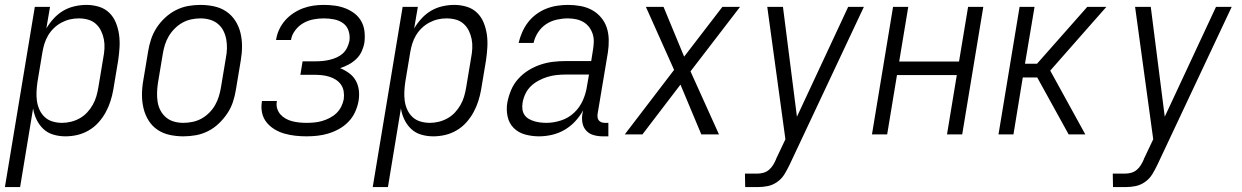

<svg xmlns="http://www.w3.org/2000/svg" viewBox="-46 -548 5066 783"><path d="M-26 215 96 -520H158L143 -432Q156 -454 173.5 -473Q191 -492 212.5 -504.5Q234 -517 258.5 -522.5Q283 -528 306 -528Q333 -528 357.5 -520.5Q382 -513 399.5 -496Q417 -479 426.5 -455.5Q436 -432 439.5 -407Q443 -382 441.5 -355.5Q440 -329 436 -302L416 -182Q412 -159 404.5 -135.5Q397 -112 385 -90Q373 -68 355.5 -48.5Q338 -29 315.5 -16Q293 -3 269 2.5Q245 8 221 8Q195 8 171.5 1Q148 -6 131 -22Q114 -38 103.5 -59.5Q93 -81 89 -106L36 215ZM207 -47Q225 -47 243.5 -51.5Q262 -56 279 -65.5Q296 -75 309.5 -89.5Q323 -104 332.5 -121Q342 -138 347 -155.5Q352 -173 355 -191L375 -311Q379 -331 380 -350.5Q381 -370 377.5 -388Q374 -406 366 -422.5Q358 -439 344.5 -451Q331 -463 313 -468Q295 -473 275 -473Q257 -473 239.5 -469Q222 -465 205 -456Q188 -447 174 -433.5Q160 -420 150.5 -404Q141 -388 135.5 -370.5Q130 -353 127 -335L107 -215Q104 -195 103 -175.5Q102 -156 104.5 -137Q107 -118 115 -100.5Q123 -83 136.5 -70.5Q150 -58 168.5 -52.5Q187 -47 207 -47Z M702 8Q673 8 645.5 2Q618 -4 596 -19Q574 -34 560 -56.5Q546 -79 539.5 -105.5Q533 -132 533 -160.5Q533 -189 538 -218L558 -338Q562 -363 570 -387.5Q578 -412 592.5 -434.5Q607 -457 627.5 -476Q648 -495 672 -507Q696 -519 721 -523.5Q746 -528 771 -528Q800 -528 827.5 -522Q855 -516 877 -501Q899 -486 913.5 -463.5Q928 -441 934.5 -414.5Q941 -388 941 -359.5Q941 -331 936 -302L916 -182Q912 -157 904 -132.5Q896 -108 881 -85.5Q866 -63 846 -44Q826 -25 802 -13Q778 -1 752.5 3.5Q727 8 702 8ZM702 -47Q720 -47 739.5 -51Q759 -55 776 -64.5Q793 -74 807.5 -88.5Q822 -103 831.5 -120Q841 -137 846.5 -155Q852 -173 855 -191L875 -311Q879 -331 879.5 -350.5Q880 -370 876.5 -388.5Q873 -407 864.5 -423.5Q856 -440 841.5 -451.5Q827 -463 809 -468Q791 -473 771 -473Q753 -473 734 -469Q715 -465 698 -455.5Q681 -446 666.5 -431.5Q652 -417 642 -400Q632 -383 626.5 -365Q621 -347 618 -329L598 -209Q595 -189 594.5 -169.5Q594 -150 597 -131.5Q600 -113 609 -96.5Q618 -80 632 -68.5Q646 -57 664 -52Q682 -47 702 -47Z M1204 8Q1181 8 1158.5 5.5Q1136 3 1114.5 -3Q1093 -9 1074 -20.5Q1055 -32 1041.5 -48.5Q1028 -65 1023 -87Q1018 -109 1022 -133V-136H1083V-134Q1080 -119 1084.5 -105Q1089 -91 1098 -81Q1107 -71 1119.5 -64Q1132 -57 1146 -53.5Q1160 -50 1174.5 -48.5Q1189 -47 1204 -47Q1220 -47 1236 -48.5Q1252 -50 1267.5 -54.5Q1283 -59 1298.5 -67Q1314 -75 1326 -86.5Q1338 -98 1345.5 -113Q1353 -128 1356 -144Q1358 -160 1355.5 -175.5Q1353 -191 1344.5 -203Q1336 -215 1323.5 -223Q1311 -231 1296 -235.5Q1281 -240 1265.5 -241.5Q1250 -243 1234 -243H1179L1188 -298H1243Q1257 -298 1271.5 -299.5Q1286 -301 1300 -304.5Q1314 -308 1327.5 -314Q1341 -320 1352 -330Q1363 -340 1369.5 -353.5Q1376 -367 1379 -381Q1382 -403 1375.5 -422.5Q1369 -442 1353 -453.5Q1337 -465 1316.5 -469Q1296 -473 1274 -473Q1254 -473 1232.5 -469Q1211 -465 1191.5 -454Q1172 -443 1158 -424.5Q1144 -406 1141 -386L1140 -385H1079L1080 -386Q1083 -407 1092.5 -427.5Q1102 -448 1117 -465Q1132 -482 1151 -494.5Q1170 -507 1190.5 -514.5Q1211 -522 1232 -525Q1253 -528 1274 -528Q1297 -528 1319.5 -525Q1342 -522 1362.5 -514Q1383 -506 1400 -493Q1417 -480 1427.5 -461Q1438 -442 1440.5 -419.5Q1443 -397 1440 -374Q1437 -356 1429 -338.5Q1421 -321 1407 -307.5Q1393 -294 1376 -285Q1359 -276 1341 -270Q1361 -262 1378 -249.5Q1395 -237 1405 -219Q1415 -201 1417.5 -179Q1420 -157 1416 -135Q1412 -113 1402 -91Q1392 -69 1375 -51.5Q1358 -34 1337.5 -22.5Q1317 -11 1294.5 -4Q1272 3 1249 5.5Q1226 8 1204 8Z M1474 215 1596 -520H1658L1643 -432Q1656 -454 1673.5 -473Q1691 -492 1712.5 -504.5Q1734 -517 1758.5 -522.5Q1783 -528 1806 -528Q1833 -528 1857.5 -520.5Q1882 -513 1899.5 -496Q1917 -479 1926.5 -455.5Q1936 -432 1939.5 -407Q1943 -382 1941.5 -355.5Q1940 -329 1936 -302L1916 -182Q1912 -159 1904.5 -135.5Q1897 -112 1885 -90Q1873 -68 1855.5 -48.5Q1838 -29 1815.5 -16Q1793 -3 1769 2.5Q1745 8 1721 8Q1695 8 1671.5 1Q1648 -6 1631 -22Q1614 -38 1603.5 -59.5Q1593 -81 1589 -106L1536 215ZM1707 -47Q1725 -47 1743.5 -51.5Q1762 -56 1779 -65.5Q1796 -75 1809.5 -89.5Q1823 -104 1832.5 -121Q1842 -138 1847 -155.5Q1852 -173 1855 -191L1875 -311Q1879 -331 1880 -350.5Q1881 -370 1877.5 -388Q1874 -406 1866 -422.5Q1858 -439 1844.5 -451Q1831 -463 1813 -468Q1795 -473 1775 -473Q1757 -473 1739.5 -469Q1722 -465 1705 -456Q1688 -447 1674 -433.5Q1660 -420 1650.5 -404Q1641 -388 1635.5 -370.5Q1630 -353 1627 -335L1607 -215Q1604 -195 1603 -175.5Q1602 -156 1604.5 -137Q1607 -118 1615 -100.5Q1623 -83 1636.5 -70.5Q1650 -58 1668.5 -52.5Q1687 -47 1707 -47Z M2152 8Q2123 8 2095.5 0.5Q2068 -7 2049 -26Q2030 -45 2024 -73Q2018 -101 2023 -130Q2028 -156 2038.5 -181Q2049 -206 2067.5 -226.5Q2086 -247 2109.5 -261.5Q2133 -276 2158.5 -284.5Q2184 -293 2210 -296Q2236 -299 2261 -299H2365L2372 -343Q2375 -360 2375.5 -377Q2376 -394 2371 -409.5Q2366 -425 2356.5 -437.5Q2347 -450 2333.5 -458Q2320 -466 2303.5 -469.5Q2287 -473 2270 -473Q2248 -473 2225 -468Q2202 -463 2182 -450Q2162 -437 2148.5 -416.5Q2135 -396 2130 -373H2069Q2074 -395 2083.5 -416.5Q2093 -438 2107 -456.5Q2121 -475 2140.5 -489.5Q2160 -504 2181.5 -512.5Q2203 -521 2225.5 -524.5Q2248 -528 2270 -528Q2296 -528 2321 -523.5Q2346 -519 2367.5 -507.5Q2389 -496 2405 -477Q2421 -458 2428.5 -435Q2436 -412 2436.5 -386Q2437 -360 2433 -334L2391 -83Q2390 -76 2391 -69Q2392 -62 2396 -57Q2400 -52 2406.5 -49.5Q2413 -47 2421 -47H2435V8H2412Q2393 8 2375 3Q2357 -2 2345 -15Q2333 -28 2329.5 -46Q2326 -64 2329 -83L2332 -98Q2319 -74 2299.5 -53Q2280 -32 2255.5 -18Q2231 -4 2204.5 2Q2178 8 2152 8ZM2183 -47Q2212 -47 2242.5 -57Q2273 -67 2296 -89Q2319 -111 2331.5 -140Q2344 -169 2348 -198L2356 -244H2262Q2243 -244 2224 -242Q2205 -240 2187 -234.5Q2169 -229 2151 -219.5Q2133 -210 2119 -196.5Q2105 -183 2096.5 -165Q2088 -147 2085 -128Q2083 -115 2084.5 -102.5Q2086 -90 2092.5 -80Q2099 -70 2110 -63.5Q2121 -57 2133 -53.5Q2145 -50 2157.5 -48.5Q2170 -47 2183 -47Z M2502 0 2703 -263 2588 -520H2660L2744 -317L2900 -520H2972L2770 -257L2886 0H2814L2729 -203L2574 0Z M2993 215 2992 160H3043Q3055 160 3067.5 156.5Q3080 153 3090 144.5Q3100 136 3107 124.5Q3114 113 3119 101V100L3157 20L3083 -520H3147L3204 -72L3413 -520H3477L3174 124Q3165 143 3153.5 162Q3142 181 3123.5 194Q3105 207 3084.5 211Q3064 215 3043 215Z M3510 0 3596 -520H3658L3621 -297H3865L3902 -520H3964L3878 0H3816L3856 -242H3612L3572 0Z M4026 0 4112 -520H4173L4134 -288H4183L4388 -520H4466L4413 -460L4237 -260L4380 0H4312L4184 -232H4125L4087 0Z M4493 215 4492 160H4543Q4555 160 4567.5 156.5Q4580 153 4590 144.5Q4600 136 4607 124.5Q4614 113 4619 101V100L4657 20L4583 -520H4647L4704 -72L4913 -520H4977L4674 124Q4665 143 4653.5 162Q4642 181 4623.5 194Q4605 207 4584.5 211Q4564 215 4543 215Z"/></svg>

Font: Iosevka SS18 Light
Style: Italic
Weight: 300
Italic angle: -9°
Monospace: yes
Designer: Belleve Invis
Foundry: Belleve Invis
Version: Version 25.1.1; ttfautohint (v1.8.4)